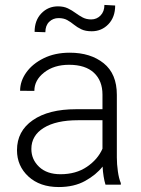

<svg xmlns="http://www.w3.org/2000/svg" viewBox="-20 -753 576 783"><path d="M410.2 0Q405.8 -13.7 402.6 -33.4Q399.4 -53.2 398.4 -73.7Q372.1 -40 327.1 -15.1Q282.2 9.8 219.7 9.8Q142.6 9.8 95.9 -33.2Q49.3 -76.2 49.3 -140.6Q49.3 -218.3 113.8 -262.9Q178.2 -307.6 290 -307.6H397.9V-367.2Q397.9 -423.8 363 -456.3Q328.1 -488.8 261.7 -488.8Q200.2 -488.8 160.2 -457.5Q120.1 -426.3 120.1 -382.3L62 -382.8Q62 -422.4 87.4 -457.8Q112.8 -493.2 158.4 -515.6Q204.1 -538.1 264.6 -538.1Q349.1 -538.1 402.8 -495.1Q456.5 -452.1 456.5 -366.2V-110.8Q456.5 -83.5 460.7 -54.2Q464.8 -24.9 472.7 -6.3V0ZM226.6 -42.5Q290 -42.5 334.5 -72.8Q378.9 -103 397.9 -146.5V-262.7H298.3Q208.5 -262.7 158.2 -231.4Q107.9 -200.2 107.9 -145.5Q107.9 -102.5 139.6 -72.5Q171.4 -42.5 226.6 -42.5ZM405.8 -732.9 449.7 -730.5Q449.7 -683.1 422.1 -654.3Q394.5 -625.5 354 -625.5Q328.6 -625.5 311.8 -633.5Q294.9 -641.6 281.7 -652.3Q268.6 -663.1 254.2 -671.1Q239.7 -679.2 218.8 -679.2Q196.3 -679.2 180.7 -664.1Q165 -648.9 165 -621.6L121.1 -623Q121.1 -669.9 148.7 -698.5Q176.3 -727.1 216.3 -727.1Q239.7 -727.1 256.6 -719Q273.4 -710.9 287.6 -700.4Q301.8 -689.9 316.9 -681.9Q332 -673.8 352.1 -673.8Q374.5 -673.8 390.1 -689.9Q405.8 -706.1 405.8 -732.9Z"/></svg>

Font: Vazirmatn UI ExtraLight
Style: Regular
Weight: 200
Designer: Saber Rastikerdar
Foundry: Saber Rastikerdar
Version: Version 33.003